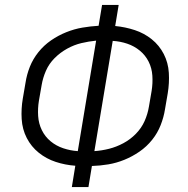

<svg xmlns="http://www.w3.org/2000/svg" viewBox="-20 -755 760 775"><path d="M270 0H337L351 -85Q384 -86 417 -91.5Q450 -97 482 -110Q514 -123 543 -143Q572 -163 594 -190.5Q616 -218 628.5 -250Q641 -282 646 -314L657 -378Q664 -420 661.5 -461Q659 -502 641 -537Q623 -572 592.5 -596.5Q562 -621 524 -633.5Q486 -646 445 -650L459 -735H392L378 -651Q345 -649 312.5 -643.5Q280 -638 247.5 -625Q215 -612 186 -592Q157 -572 135 -544.5Q113 -517 100.5 -485.5Q88 -454 83 -421L72 -357Q65 -316 67.5 -274.5Q70 -233 88 -198Q106 -163 136.5 -138.5Q167 -114 205 -101.5Q243 -89 284 -86ZM294 -145Q264 -147 235.5 -156.5Q207 -166 184.5 -184.5Q162 -203 149 -229.5Q136 -256 134 -286.5Q132 -317 137 -348L148 -411Q153 -441 165.5 -469.5Q178 -498 200.5 -520.5Q223 -543 251 -558.5Q279 -574 308.5 -581Q338 -588 368 -591ZM361 -145 435 -590Q466 -588 494 -578.5Q522 -569 544.5 -550.5Q567 -532 580 -506Q593 -480 595 -449.5Q597 -419 592 -388L581 -324Q576 -294 563.5 -266Q551 -238 528.5 -215Q506 -192 478 -177Q450 -162 420.5 -154.5Q391 -147 361 -145Z"/></svg>

Font: Iosevka Sparkle Light
Style: Italic
Weight: 300
Italic angle: -9°
Designer: Belleve Invis
Foundry: Belleve Invis
Version: Version 4.5.0; ttfautohint (v1.8.3)